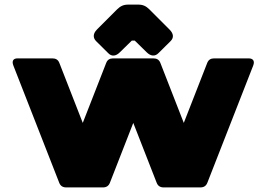

<svg xmlns="http://www.w3.org/2000/svg" viewBox="-20 -817 1162 837"><path d="M268.6 0H428.7C443.4 0 453.6 -6.3 459 -20L561 -281.2L663.1 -20C668.5 -6.3 678.7 0 693.4 0H853.5C868.2 0 878.4 -6.3 883.8 -20L1084 -531.7C1091.3 -550.8 1083.5 -562.5 1064 -562.5H913.6C898.9 -562.5 888.7 -556.6 883.3 -542.5L781.2 -281.2L679.2 -542.5C673.8 -556.6 663.6 -562.5 648.9 -562.5H473.1C458.5 -562.5 448.2 -556.6 442.9 -542.5L340.8 -281.2L238.8 -542.5C233.4 -556.6 223.1 -562.5 208.5 -562.5H56.2C37.6 -562.5 30.8 -550.8 38.1 -531.7L238.3 -20C243.7 -6.3 253.9 0 268.6 0ZM502.4 -588.9 554.7 -640.1H567.4L619.6 -588.9C636.7 -571.8 655.8 -570.3 670.4 -585L723.6 -637.7C738.3 -652.3 737.3 -669.9 719.2 -688L630.9 -776.4C616.7 -790.5 603 -796.9 583 -796.9H538.6C519 -796.9 504.9 -790.5 490.7 -776.4L402.8 -688.5C384.8 -670.4 384.8 -651.9 398.9 -637.7L452.1 -585C467.3 -569.3 485.8 -572.3 502.4 -588.9Z"/></svg>

Font: Gyrotrope Black
Style: Regular
Weight: 900
Designer: David Moles
Version: Version 1.003;Glyphs 3.3.1 (3343)